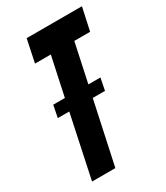

<svg xmlns="http://www.w3.org/2000/svg" viewBox="-174 -765 730 842"><g transform="rotate(-30 191.5 -344.0)"><path d="M358 -573H278L236 -377H297L285 -316H223L155 0H37L104 -316H46L58 -377H117L159 -573H79L103 -688H383Z"/></g></svg>

Font: Saira Ultra Condensed ExtraBold
Style: Italic
Weight: 800
Width: 1
Italic angle: -12°
Designer: Hector Gatti with collaboration of the Omnibus-Type team
Foundry: Omnibus-Type
Version: Version 1.001; ttfautohint (v1.8)